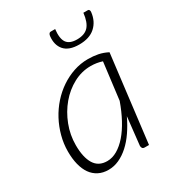

<svg xmlns="http://www.w3.org/2000/svg" viewBox="-172 -812 843 922"><g transform="rotate(-30 249.0 -351.0)"><path d="M33.5 0ZM386.5 0H363.5Q353.5 0 350 -5.5Q346.5 -11 346.5 -18L363.5 -173Q344.5 -133 321.8 -99.8Q299 -66.5 273 -43Q247 -19.5 218.5 -6.5Q190 6.5 159.5 6.5Q128.5 6.5 104.8 -5.8Q81 -18 65.2 -40.5Q49.5 -63 41.5 -95Q33.5 -127 33.5 -167Q33.5 -210.5 44.8 -252.2Q56 -294 76 -331.5Q96 -369 124 -400.5Q152 -432 186 -455Q220 -478 258.5 -491Q297 -504 338 -504Q367.5 -504 393.8 -498.8Q420 -493.5 445 -480.5ZM175 -33Q203.5 -33 231 -49Q258.5 -65 283.8 -94Q309 -123 331 -163.8Q353 -204.5 370.5 -254L396 -458.5Q366.5 -468.5 332.5 -468.5Q282.5 -468.5 237 -444Q191.5 -419.5 157 -378.5Q122.5 -337.5 102 -284.5Q81.5 -231.5 81.5 -174.5Q81.5 -107.5 104.2 -70.2Q127 -33 175 -33ZM341.5 -611.5Q383.5 -611.5 404.5 -634.2Q425.5 -657 431 -707.5H455.5Q461 -707.5 463.5 -702.8Q466 -698 465 -691Q459.5 -643 427.5 -614Q395.5 -585 338.5 -585Q281.5 -585 256.2 -614Q231 -643 236.5 -691Q237.5 -698 240.8 -702.8Q244 -707.5 249.5 -707.5H274.5Q268.5 -657 284.5 -634.2Q300.5 -611.5 341.5 -611.5Z"/></g></svg>

Font: Lato Light
Style: Italic
Weight: 300
Italic angle: -7°
Designer: Lukasz Dziedzic
Foundry: tyPoland Lukasz Dziedzic
Version: Version 2.007; 2014-02-27